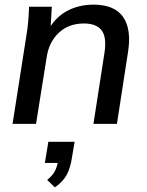

<svg xmlns="http://www.w3.org/2000/svg" viewBox="-20 -533 633 826"><path d="M34 0 94 -383Q99 -412 101.5 -442.5Q104 -473 105 -504H203L198 -421Q229 -467 276.5 -490Q324 -513 382 -513Q473 -513 510 -459.5Q547 -406 530 -304L483 0H382L429 -303Q440 -372 417.5 -402Q395 -432 341 -432Q276 -432 233.5 -392.5Q191 -353 181 -288L135 0ZM216 273 183 241Q205 223 214.5 206Q224 189 228 168H173L188 77H301L289 148Q283 189 267 219Q251 249 216 273Z"/></svg>

Font: Mulish SemiBold
Style: Italic
Weight: 600
Italic angle: -9°
Designer: Vernon Adams
Foundry: Vernon Adams
Version: Version 3.603; ttfautohint (v1.8.3)